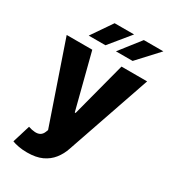

<svg xmlns="http://www.w3.org/2000/svg" viewBox="-227 -868 1050 1184"><g transform="rotate(30 297.5 -276.0)"><path d="M161.1 204.6Q128.4 204.6 102.1 199.7Q72.3 194.3 54.7 187L93.3 61Q117.2 69.3 139.6 70.8Q160.2 72.3 175.3 64.5Q190.9 55.7 198.7 36.1L205.1 20L11.2 -545.4H193.4L293.5 -156.2H299.3L401.4 -545.4H584L378.4 52.2Q364.3 95.7 336.4 130.9Q309.6 165 266.6 185.1Q224.1 204.6 161.1 204.6ZM443.4 -609.9H324.7L439 -755.9H578.1ZM250 -609.9H130.9L231 -755.9H369.6Z"/></g></svg>

Font: My Font
Style: Regular
Weight: 500
Designer: Rasmus Andersson
Foundry: rsms
Version: Version 0.001